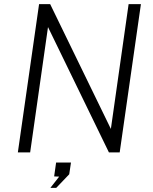

<svg xmlns="http://www.w3.org/2000/svg" viewBox="-20 -743 745 936"><path d="M67 0 170.5 -723H224.5L520.5 -114.5L607 -723H667L563.5 0H511L214 -611L127 0ZM225.5 173 268.5 118 244 117 253.5 49.5H326L317.5 106.5L254 173Z"/></svg>

Font: Public Sans ExtraLight
Style: Italic
Weight: 200
Italic angle: -8°
Designer: The Public Sans project authors (U.S. Web Design System). Libre Franklin designed by Pablo Impallari and Rodrigo Fuenzal
Version: Version 1.007; ttfautohint (v1.8.1) -l 8 -r 50 -G 200 -x 14 